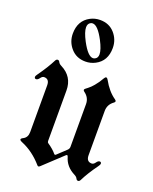

<svg xmlns="http://www.w3.org/2000/svg" viewBox="-147 -864 765 957"><g transform="rotate(20 235.5 -386.0)"><path d="M7.3 0ZM110.8 -671.4Q110.8 -740.2 165 -769Q189 -781.7 216.8 -781.7Q264.6 -781.7 293.7 -748.8Q322.8 -715.8 322.8 -671.4Q322.8 -602.5 268.6 -574.2Q244.6 -561.5 216.8 -561.5Q168.9 -561.5 139.9 -594.5Q110.8 -627.4 110.8 -671.4ZM162.1 -723.6Q162.1 -699.2 185.1 -655.3Q219.7 -590.3 246.6 -590.3Q252.4 -590.3 257.8 -593.3Q271.5 -600.1 271.5 -619.1Q271.5 -644 248.5 -688Q214.4 -752.9 187 -752.9Q181.2 -752.9 175.8 -750Q162.1 -742.7 162.1 -723.6ZM7.3 0ZM463.9 -108.4Q463.9 -104 456.1 -93.3Q418.5 -41.5 397.5 1Q393.1 9.8 386 9.8Q378.9 9.8 375 1.5Q371.1 -6.8 359.4 -12.7Q310.5 -37.1 296.9 -85.4Q294.4 -92.3 291.5 -92.3Q288.6 -92.3 285.6 -89.4L183.6 5.9Q179.2 9.8 175.8 9.8Q172.4 9.8 169.4 5.9Q120.6 -50.3 59.1 -75.7Q45.9 -81.1 45.9 -86.4Q45.9 -91.8 57.1 -97.2Q79.1 -108.4 79.1 -137.2V-384.8Q79.1 -418.5 51.3 -418.5Q41.5 -418.5 33.2 -406.7Q24.9 -395 16.1 -395Q7.3 -395 7.3 -404.8Q7.3 -409.2 15.1 -419.9Q52.2 -471.7 73.7 -514.2Q78.1 -522.9 85.2 -522.9Q92.3 -522.9 96.2 -514.6Q100.1 -506.3 111.8 -500.5Q178.2 -467.3 178.2 -393.6V-126Q178.2 -119.1 183.1 -115.7Q213.4 -95.2 229 -75.7Q231 -73.2 233.6 -73.2Q236.3 -73.2 238.8 -75.7L284.7 -118.7Q293 -126.5 293 -136.7V-363.3Q293 -397.5 263.7 -418.5Q258.3 -422.4 258.3 -426.5Q258.3 -430.7 264.6 -435.1Q304.7 -463.9 332.5 -514.2Q337.4 -522.9 342.5 -522.9Q347.7 -522.9 352.5 -514.2Q381.3 -461.9 420.4 -435.1Q426.8 -430.7 426.8 -426.5Q426.8 -422.4 421.4 -418.5Q392.1 -397.9 392.1 -363.3V-128.4Q392.1 -94.7 420.4 -94.7Q430.2 -94.7 438.5 -106.4Q446.8 -118.2 455.3 -118.2Q463.9 -118.2 463.9 -108.4Z"/></g></svg>

Font: UnifrakturMaguntia
Style: Book
Weight: 400
Designer: j. 'mach' wust, Gerrit Ansmann, Georg Duffner, based on a font by Peter Wiegel, original typeface by Carl Albert Fahrenw
Version: Version 2017-03-19